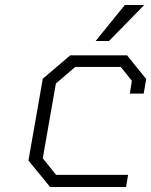

<svg xmlns="http://www.w3.org/2000/svg" viewBox="-20 -743 601 763"><path d="M360 -580 476 -723H553L413 -580ZM179 0 93 -105 150 -430 259 -523H485L561 -429L551 -371H496L504 -422L460 -477H279L202 -411L150 -114L203 -48H489L481 0Z"/></svg>

Font: Tomorrow Light
Style: Italic
Weight: 300
Italic angle: -10°
Designer: Tony de Marco, Monica Rizzolli
Foundry: Just in Type
Version: Version 2.002